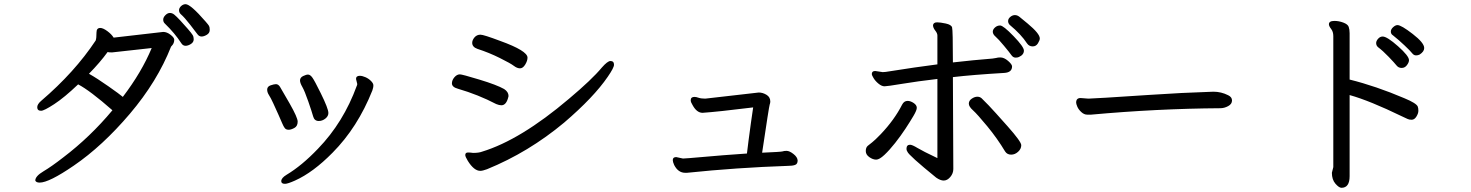

<svg xmlns="http://www.w3.org/2000/svg" viewBox="-20 -832 7040 919"><path d="M567.9 -368.2Q658.2 -486.8 706.1 -602.1L516.1 -581.1Q500 -581.1 495.1 -583Q459 -533.2 405.8 -479Q444.8 -457 499 -418.9Q553.2 -380.9 567.9 -368.2ZM169.9 42Q152.8 42 148.9 32.2Q148.9 11.2 188 -12Q227.1 -35.2 282.2 -78.1Q412.1 -176.8 518.1 -304.2Q410.2 -398.9 354 -428.2Q288.1 -365.2 239.5 -333.5Q190.9 -301.8 176.8 -301.8Q158.2 -301.8 158.2 -318.8Q158.2 -333 176.8 -349.1Q336.9 -485.8 438 -638.2Q441.9 -648.9 441.9 -676.8Q441.9 -698.2 460 -698.2Q473.1 -698.2 493.7 -683.1Q514.2 -668 523.9 -651.9L761.2 -679.2Q778.8 -679.2 796.4 -665.5Q814 -651.9 814 -642.1Q814 -625 803.2 -613.8L798.8 -608.9Q732.9 -441.9 601.6 -287.4Q470.2 -132.8 333 -39.1Q214.8 42 169.9 42ZM868.2 -612.8Q855 -612.8 847.2 -626Q816.9 -672.9 768.1 -720.2Q761.2 -727.1 761.2 -738Q761.2 -749 771.7 -759.5Q782.2 -770 793.2 -770Q804.2 -770 814.2 -762Q824.2 -753.9 842.5 -734.4Q860.8 -714.8 878.9 -693.8Q897 -672.9 902.1 -664.3Q907.2 -655.8 907.2 -644Q907.2 -629.9 893.6 -621.3Q879.9 -612.8 868.2 -612.8ZM944.8 -657.2Q933.1 -657.2 925 -668.2Q917 -679.2 889.9 -714.1Q862.8 -749 845.2 -764.2Q836.9 -772 836.9 -783Q836.9 -793.9 846.9 -803Q856.9 -812 868.2 -812Q892.1 -812 963.9 -729Q977.1 -713.9 980.5 -708Q983.9 -702.1 983.9 -689Q983.9 -673.8 970 -665.5Q956.1 -657.2 944.8 -657.2Z M1361.8 -210.9Q1349.1 -210.9 1343 -219Q1336.9 -227.1 1331.1 -241Q1325.2 -254.9 1313 -282.5Q1300.8 -310.1 1288.3 -336.9Q1275.9 -363.8 1267.3 -377Q1258.8 -390.1 1258.8 -402.8Q1258.8 -418 1275.4 -423.6Q1292 -429.2 1300.8 -429.2Q1312 -429.2 1320.1 -416.5Q1328.1 -403.8 1366.5 -336.4Q1404.8 -269 1404.8 -250Q1404.8 -228 1388.9 -219.5Q1373 -210.9 1361.8 -210.9ZM1344.2 47.9Q1326.2 47.9 1326.2 35.2Q1326.2 20 1351.1 4.9Q1424.8 -39.1 1502 -120.1Q1624 -246.1 1688 -421.9Q1689.9 -424.8 1689.9 -430.2L1684.1 -454.1Q1684.1 -469.2 1702.1 -469.2Q1713.9 -469.2 1729 -462.6Q1744.1 -456.1 1755.6 -444.6Q1767.1 -433.1 1767.1 -423.8Q1767.1 -416 1765.6 -410.9Q1764.2 -405.8 1762.2 -398.9Q1691.9 -222.2 1571.8 -101.1Q1479 -6.8 1392.1 32.2Q1356.9 47.9 1344.2 47.9ZM1505.9 -252.9Q1484.9 -252.9 1479 -274.4Q1473.1 -295.9 1455.6 -346.4Q1438 -397 1427 -416Q1416 -435.1 1416 -446.8Q1416 -460.9 1430.9 -468Q1445.8 -475.1 1454.1 -475.1Q1464.8 -475.1 1475.3 -460.4Q1485.8 -445.8 1515.1 -386.2Q1551.8 -312 1551.8 -291Q1551.8 -275.9 1537.4 -264.4Q1522.9 -252.9 1505.9 -252.9Z M2379.9 -328.1Q2369.1 -328.1 2355 -334Q2269 -378.9 2171.9 -407.2Q2143.1 -415 2143.1 -433.1Q2143.1 -448.2 2155 -462.2Q2167 -476.1 2181.2 -476.1Q2191.9 -476.1 2274.9 -450.9Q2357.9 -425.8 2393.1 -405.8Q2414.1 -392.1 2414.1 -372.1Q2404.8 -328.1 2379.9 -328.1ZM2278.8 -14.2Q2249 -14.2 2219.2 -62Q2207 -82 2207 -89.8Q2207 -102.1 2220.2 -102.1Q2231.9 -102.1 2244.1 -100.1Q2272 -100.1 2287.1 -106Q2471.2 -162.1 2703.1 -358.9Q2813 -451.2 2860.8 -508.8Q2888.2 -540 2901.9 -540Q2918.9 -540 2918.9 -522Q2918.9 -507.8 2889.2 -464.8Q2821.8 -366.2 2680.2 -245.1Q2509.8 -103 2311 -22Q2290 -14.2 2278.8 -14.2ZM2265.1 -598.1Q2240.2 -606.9 2240.2 -627Q2240.2 -640.1 2251.2 -653.1Q2262.2 -666 2279.8 -666Q2294.9 -666 2374 -636.2Q2504.9 -588.9 2504.9 -556.2Q2504.9 -541 2493.9 -522.9Q2482.9 -504.9 2469 -504.9Q2455.1 -504.9 2439.5 -516.8Q2423.8 -528.8 2372.3 -554.4Q2320.8 -580.1 2265.1 -598.1Z M3268.1 -4.9H3259.8Q3226.1 -4.9 3207 -42Q3200.2 -57.1 3200.2 -65.9Q3200.2 -80.1 3216.8 -80.1L3249 -73.2Q3257.8 -73.2 3279.8 -75.2Q3467.8 -91.8 3555.2 -97.2Q3558.1 -119.1 3563 -160.2Q3567.9 -201.2 3574.5 -245.6Q3581.1 -290 3585 -317.9Q3415 -296.9 3342.8 -292Q3314.9 -292 3294.9 -329.1Q3286.1 -342.8 3286.1 -352.1Q3286.1 -368.2 3304.2 -368.2Q3312 -368.2 3324 -364Q3335.9 -359.9 3356 -359.9L3611.8 -389.2Q3630.9 -389.2 3648.9 -378.2Q3667 -367.2 3667 -346.2Q3667 -338.9 3664.1 -331.5Q3661.1 -324.2 3627.9 -101.1Q3720.2 -105 3726.1 -107.4Q3731.9 -109.9 3745.1 -109.9Q3758.8 -109.9 3777.8 -95Q3796.9 -80.1 3797.9 -64Q3797.9 -46.9 3785.4 -42.5Q3772.9 -38.1 3752 -38.1Q3506.8 -29.8 3268.1 -4.9Z M4173.8 -67.9Q4158.2 -67.9 4141.1 -79.8Q4124 -91.8 4124 -108.9Q4124 -126 4133.5 -134Q4143.1 -142.1 4155 -151.1Q4167 -160.2 4195.8 -189.9Q4261.2 -258.8 4297.9 -331.1Q4307.1 -349.1 4324.2 -349.1Q4337.9 -349.1 4353 -339.1Q4368.2 -329.1 4368.2 -315.9Q4368.2 -304.2 4352.5 -277.6Q4336.9 -251 4314 -216.1Q4291 -181.2 4264.4 -147.5Q4237.8 -113.8 4213.4 -90.8Q4189 -67.9 4173.8 -67.9ZM4819.8 -91.8Q4800.8 -91.8 4791 -106.9Q4753.9 -168.9 4705.6 -227.5Q4657.2 -286.1 4637.2 -304Q4617.2 -321.8 4617.2 -335.9Q4617.2 -350.1 4631.1 -359.6Q4645 -369.1 4658.2 -369.1Q4669.9 -369.1 4678.5 -361.6Q4687 -354 4712.4 -327.4Q4737.8 -300.8 4803 -227.3Q4868.2 -153.8 4868.2 -137.2Q4868.2 -119.1 4853 -105.5Q4837.9 -91.8 4819.8 -91.8ZM4840.8 -556.2Q4829.1 -556.2 4820.6 -568.6Q4812 -581.1 4785.4 -613Q4758.8 -645 4745.4 -656.5Q4731.9 -668 4731.9 -680.2Q4731.9 -690.9 4742.4 -700.4Q4752.9 -710 4767.1 -710Q4782.2 -710 4831.5 -658.9Q4880.9 -607.9 4880.9 -589.8Q4880.9 -569.8 4856.9 -559.1Q4851.1 -556.2 4840.8 -556.2ZM4497.1 32.2Q4481 32.2 4460.9 18.1Q4329.1 -88.9 4323.2 -106Q4318.8 -112.8 4318.8 -119.1Q4318.8 -139.2 4335.9 -139.2Q4346.2 -139.2 4371.1 -124Q4396 -108.9 4466.8 -75.2V-454.1Q4371.1 -442.9 4298.6 -430.9Q4226.1 -418.9 4213.9 -418.9Q4200.2 -418.9 4185.1 -431.4Q4169.9 -443.8 4161.4 -458Q4152.8 -472.2 4152.8 -477.1Q4152.8 -492.2 4168.9 -492.2L4205.1 -486.8L4219.2 -487.8Q4366.2 -511.2 4466.8 -523.9V-662.1Q4466.8 -672.9 4456.3 -686Q4445.8 -699.2 4445.8 -711.9Q4448.2 -725.1 4465.8 -725.1Q4480 -725.1 4506.6 -719.5Q4533.2 -713.9 4537.1 -700.9Q4541 -688 4541 -533.2Q4655.8 -545.9 4697.3 -548.8Q4738.8 -551.8 4747.3 -554.4Q4755.9 -557.1 4768.1 -557.1Q4786.1 -557.1 4805.2 -540.5Q4824.2 -523.9 4824.2 -514.2Q4824.2 -484.9 4786.1 -482.9Q4637.2 -474.1 4541 -462.9L4543 -22.9Q4543 -2 4528.6 15.1Q4514.2 32.2 4497.1 32.2ZM4922.9 -609.9Q4905.8 -609.9 4896 -624Q4868.2 -667 4813 -712.9Q4805.2 -721.2 4805.2 -731Q4805.2 -742.2 4815.7 -751Q4826.2 -759.8 4837.9 -759.8Q4849.1 -759.8 4859.6 -751.5Q4870.1 -743.2 4898.9 -719.2Q4957 -670.9 4957 -647.9Q4957 -639.2 4948 -624.5Q4939 -609.9 4922.9 -609.9Z M5202.1 -283.2H5184.1Q5168.9 -283.2 5155.5 -295.7Q5142.1 -308.1 5136.5 -321.5Q5130.9 -335 5130.9 -340.8Q5130.9 -362.8 5151.9 -362.8L5189.9 -359.9Q5212.9 -359.9 5483.9 -377.9Q5634.8 -388.2 5788.1 -393.1Q5825.2 -393.1 5858.9 -376Q5877 -367.2 5877 -351.1Q5877 -334 5858.4 -324Q5839.8 -314 5820.8 -314Q5519 -312 5202.1 -283.2Z M6576.2 -606Q6566.9 -613.8 6566.9 -626Q6566.9 -636.2 6576.4 -646.7Q6585.9 -657.2 6598.1 -657.2Q6619.1 -657.2 6671.6 -610.6Q6724.1 -564 6724.1 -543.9Q6724.1 -533.2 6714.1 -520Q6704.1 -506.8 6689 -506.8Q6673.8 -506.8 6664.3 -518.8Q6654.8 -530.8 6627 -559.8Q6599.1 -588.9 6576.2 -606ZM6757.8 -566.9Q6747.1 -566.9 6739 -577.4Q6731 -587.9 6702.9 -614.5Q6674.8 -641.1 6647 -663.1Q6637.2 -668.9 6637.2 -681.2Q6637.2 -691.9 6648.2 -701.9Q6659.2 -711.9 6668.9 -711.9Q6687 -711.9 6741.9 -669.4Q6796.9 -627 6796.9 -602.1Q6796.9 -585 6774.9 -570.8Q6767.1 -566.9 6757.8 -566.9ZM6400.9 66.9Q6389.2 66.9 6372.1 47.4Q6355 27.8 6355 -4.9L6361.8 -32.2V-659.2Q6361.8 -680.2 6351.3 -693.6Q6340.8 -707 6340.8 -715.8Q6340.8 -731.9 6367.2 -731.9Q6388.2 -731.9 6409.7 -723.9Q6431.2 -715.8 6435.5 -703.4Q6439.9 -690.9 6439.9 -672.9V-451.2Q6565.9 -419.9 6702.1 -361.8Q6759.8 -337.9 6766.1 -321.8Q6769 -314 6769 -301.8Q6769 -289.1 6759.5 -273.9Q6750 -258.8 6736.8 -258.8Q6725.1 -258.8 6717.5 -262.5Q6710 -266.1 6690.9 -274.9Q6536.1 -350.1 6439.9 -377V11.2Q6439.9 66.9 6400.9 66.9Z"/></svg>

Font: LXGW WenKai Screen
Style: Regular
Weight: 400
Designer: LXGW / Fontworks Inc.
Foundry: LXGW / Fontworks Inc.
Version: Version 1.510;January 18,2025